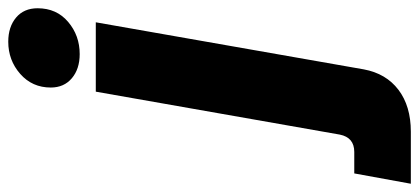

<svg xmlns="http://www.w3.org/2000/svg" viewBox="-413 -524 1015 465"><g transform="rotate(-90 94.5 -291.5)"><path d="M-118 196 -93 59H-41Q-6 59 1 24L105 -567H273L159 82Q149 136 109.5 166Q70 196 8 196ZM115 -676Q115 -721 148 -750Q181 -779 226 -779Q262 -779 284.5 -760Q307 -741 307 -708Q307 -662 274 -634Q241 -606 196 -606Q160 -606 137.5 -625Q115 -644 115 -676Z"/></g></svg>

Font: Open Sauce One Black Italic
Style: Regular
Weight: 900
Italic angle: -10°
Designer: Alfredo Marco Pradil
Foundry: Creative Sauce Fz LLC
Version: Version 1.477